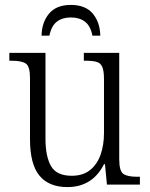

<svg xmlns="http://www.w3.org/2000/svg" viewBox="-20 -751 610 781"><path d="M254 10Q179 10 140.5 -36.5Q102 -83 102 -185V-434Q102 -481 85 -492.5Q68 -504 28 -504H18V-536H165V-186Q165 -115 187.5 -75.5Q210 -36 272 -36Q317 -36 346 -59Q375 -82 389 -121.5Q403 -161 403 -210V-428Q403 -463 396 -479Q389 -495 372.5 -499.5Q356 -504 329 -504H321V-536H465V-103Q465 -55 482 -43.5Q499 -32 537 -32H549V0H415L407 -83H403Q356 10 254 10ZM149 -606Q150 -660 179.5 -695.5Q209 -731 268 -731Q328 -731 357.5 -695.5Q387 -660 388 -606H356Q348 -646 325.5 -663Q303 -680 268 -680Q234 -680 211.5 -663Q189 -646 181 -606Z"/></svg>

Font: Noto Serif SemiCondensed Light
Style: Regular
Weight: 300
Width: 4
Designer: Monotype Design Team
Foundry: Monotype Imaging Inc.
Version: Version 2.013